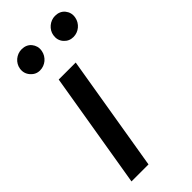

<svg xmlns="http://www.w3.org/2000/svg" viewBox="-242 -802 848 848"><g transform="rotate(-45 181.5 -378.0)"><path d="M25.9 0 116.8 -545.5H223L132.1 0ZM238.6 -700.6Q240.4 -712.4 246.4 -722.5Q252.5 -732.6 261.4 -740.1Q270.2 -747.5 281.2 -751.8Q292.3 -756 304 -756Q333.1 -756 349.8 -736.2Q358 -726.2 361.3 -714.1Q364.7 -702.1 361.9 -687.1Q359.7 -675.4 353.7 -665.3Q347.7 -655.2 338.8 -647.7Q329.9 -640.3 318.9 -636.2Q307.9 -632.1 295.8 -632.1Q269.2 -632.1 251.4 -652.3Q234 -672.6 238.6 -700.6ZM29.8 -700.6Q31.6 -712.4 37.5 -722.5Q43.3 -732.6 52.2 -740.1Q61.1 -747.5 72.1 -751.8Q83.1 -756 95.2 -756Q124.3 -756 141 -736.2Q149.1 -726.2 152.5 -714.1Q155.9 -702.1 153.1 -687.1Q150.9 -675.4 144.9 -665.3Q138.8 -655.2 130 -647.7Q121.1 -640.3 110.1 -636.2Q99.1 -632.1 87 -632.1Q60.7 -632.1 43 -653.1Q25.6 -673.7 29.8 -700.6Z"/></g></svg>

Font: Inter P Medium
Style: Italic
Weight: 500
Italic angle: 9.39999°
Designer: Rasmus Andersson
Foundry: rsms
Version: Version 3.018;git-588b23468